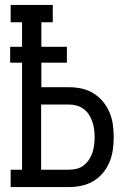

<svg xmlns="http://www.w3.org/2000/svg" viewBox="-20 -755 540 775"><path d="M23 0V-70H69V-502H21V-566H69V-665H23V-735H193V-665H147V-566H250V-502H147V-403H259Q285 -403 310 -397.5Q335 -392 357 -378.5Q379 -365 395.5 -345Q412 -325 422 -301.5Q432 -278 435.5 -252.5Q439 -227 439 -201Q439 -176 435.5 -150.5Q432 -125 422 -101Q412 -77 395.5 -57Q379 -37 357 -24Q335 -11 310 -5.5Q285 0 259 0ZM259 -70Q275 -70 290.5 -74Q306 -78 318.5 -88Q331 -98 339.5 -111Q348 -124 353 -139Q358 -154 360 -170Q362 -186 362 -201Q362 -217 360 -232.5Q358 -248 353 -263Q348 -278 339.5 -291.5Q331 -305 318.5 -314.5Q306 -324 290.5 -328.5Q275 -333 259 -333H146V-70Z"/></svg>

Font: Iosevka Slab
Style: Regular
Weight: 400
Monospace: yes
Designer: Belleve Invis
Foundry: Belleve Invis
Version: Version 11.2.4; ttfautohint (v1.8.3)